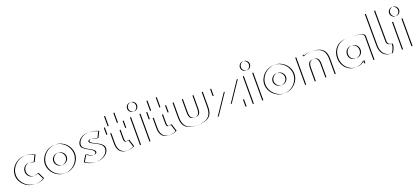

<svg xmlns="http://www.w3.org/2000/svg" viewBox="60 -2124 7475 3438"><g transform="rotate(-20 3797.0 -405.0)"><path d="M524 -31C524 -31 466 15 352 15C204 15 68 -105 68 -255C68 -406 203 -528 352 -528C466 -528 524 -480 524 -480L464 -359C464 -359 431 -383 378 -383C311 -383 256 -327 256 -257C256 -186 311 -130 378 -130C431 -130 464 -154 464 -154ZM504 -31 444 -154C444 -154 411 -130 358 -130C291 -130 236 -186 236 -257C236 -327 291 -383 358 -383C411 -383 444 -359 444 -359L504 -480C504 -480 446 -528 332 -528C183 -528 48 -406 48 -255C48 -105 184 15 332 15C446 15 504 -31 504 -31Z M801.2 -256C801.2 -317.8 855.4 -372.9 920 -372.9C984.6 -372.9 1037.8 -317.8 1037.8 -256C1037.8 -194.3 984.6 -140.1 920 -140.1C855.4 -140.1 801.2 -194.3 801.2 -256ZM643 -256C643 -401 769 -528 921 -528C1073 -528 1196 -401 1196 -256C1196 -111 1073 15 921 15C769 15 643 -111 643 -256ZM781.2 -256C781.2 -194.3 835.4 -140.1 900 -140.1C964.6 -140.1 1017.8 -194.3 1017.8 -256C1017.8 -317.8 964.6 -372.9 900 -372.9C835.4 -372.9 781.2 -317.8 781.2 -256ZM623 -256C623 -111 749 15 901 15C1053 15 1176 -111 1176 -256C1176 -401 1053 -528 901 -528C749 -528 623 -401 623 -256Z M1381.5 -175C1501 -85 1563.5 -119 1563.5 -153C1563.5 -231 1345.5 -261.4 1345.5 -363C1345.5 -460 1486.5 -602 1741.5 -488L1683.5 -372C1547.5 -434 1514.5 -397 1514.5 -373C1514.5 -311 1750.5 -283 1750.5 -160C1750.5 -9 1496.5 87 1309.5 -54ZM1361.5 -175 1289.5 -54C1476.5 87 1730.5 -9 1730.5 -160C1730.5 -283 1494.5 -311 1494.5 -373C1494.5 -397 1527.5 -434 1663.5 -372L1721.5 -488C1466.5 -602 1325.5 -460 1325.5 -363C1325.5 -261.4 1543.5 -231 1543.5 -153C1543.5 -119 1481 -85 1361.5 -175Z M1931 -513V-704H2108V-513H2216V-378H2108V-215C2108 -167 2120 -144 2148 -144C2171 -144 2192 -160 2192 -160L2236 -17C2236 -17 2179 15 2106 15C1965 15 1931 -90 1931 -181V-378H1857V-513ZM1911 -513H1837V-378H1911V-181C1911 -90 1945 15 2086 15C2159 15 2216 -17 2216 -17L2172 -160C2172 -160 2151 -144 2128 -144C2100 -144 2088 -167 2088 -215V-378H2196V-513H2088V-704H1911Z M2366 -691C2366 -739 2405 -779 2451 -779C2497 -779 2536 -739 2536 -691C2536 -643 2497 -603 2451 -603C2405 -603 2366 -643 2366 -691ZM2360.5 0V-526H2540.5V0ZM2346 -691C2346 -643 2385 -603 2431 -603C2477 -603 2516 -643 2516 -691C2516 -739 2477 -779 2431 -779C2385 -779 2346 -739 2346 -691ZM2340.5 0H2520.5V-526H2340.5Z M2739 -513V-704H2916V-513H3024V-378H2916V-215C2916 -167 2928 -144 2956 -144C2979 -144 3000 -160 3000 -160L3044 -17C3044 -17 2987 15 2914 15C2773 15 2739 -90 2739 -181V-378H2665V-513ZM2719 -513H2645V-378H2719V-181C2719 -90 2753 15 2894 15C2967 15 3024 -17 3024 -17L2980 -160C2980 -160 2959 -144 2936 -144C2908 -144 2896 -167 2896 -215V-378H3004V-513H2896V-704H2719Z M3344 -513V-269C3344 -168 3371 -129 3445 -129C3519 -129 3546 -168 3546 -269V-513H3723V-226C3723 -54 3637 15 3445 15C3253 15 3167 -54 3167 -226V-513ZM3324 -513H3147V-226C3147 -54 3233 15 3425 15C3617 15 3703 -54 3703 -226V-513H3526V-269C3526 -168 3499 -129 3425 -129C3351 -129 3324 -168 3324 -269Z M4391.5 -513 4137.5 -135H4371.5V0H3840.5L4094.5 -378H3882.5V-513ZM4371.5 -513H3862.5V-378H4074.5L3820.5 0H4351.5V-135H4117.5Z M4516 -691C4516 -739 4555 -779 4601 -779C4647 -779 4686 -739 4686 -691C4686 -643 4647 -603 4601 -603C4555 -603 4516 -643 4516 -691ZM4510.5 0V-526H4690.5V0ZM4496 -691C4496 -643 4535 -603 4581 -603C4627 -603 4666 -643 4666 -691C4666 -739 4627 -779 4581 -779C4535 -779 4496 -739 4496 -691ZM4490.5 0H4670.5V-526H4490.5Z M4980.2 -256C4980.2 -317.8 5034.4 -372.9 5099 -372.9C5163.6 -372.9 5216.8 -317.8 5216.8 -256C5216.8 -194.3 5163.6 -140.1 5099 -140.1C5034.4 -140.1 4980.2 -194.3 4980.2 -256ZM4822 -256C4822 -401 4948 -528 5100 -528C5252 -528 5375 -401 5375 -256C5375 -111 5252 15 5100 15C4948 15 4822 -111 4822 -256ZM4960.2 -256C4960.2 -194.3 5014.4 -140.1 5079 -140.1C5143.6 -140.1 5196.8 -194.3 5196.8 -256C5196.8 -317.8 5143.6 -372.9 5079 -372.9C5014.4 -372.9 4960.2 -317.8 4960.2 -256ZM4802 -256C4802 -111 4928 15 5080 15C5232 15 5355 -111 5355 -256C5355 -401 5232 -528 5080 -528C4928 -528 4802 -401 4802 -256Z M5691.5 0H5507.5V-520H5647.5V-491C5681.5 -514 5728.5 -528 5793.5 -528C5985.5 -528 6070.5 -459 6070.5 -287V0H5893.5V-244C5893.5 -345 5867.5 -384 5793.5 -384C5719.5 -384 5691.5 -345 5691.5 -244ZM5671.5 0V-244C5671.5 -345 5699.5 -384 5773.5 -384C5847.5 -384 5873.5 -345 5873.5 -244V0H6050.5V-287C6050.5 -459 5965.5 -528 5773.5 -528C5708.5 -528 5661.5 -514 5627.5 -491V-520H5487.5V0Z M6397.5 -256C6397.5 -327 6450.5 -377 6517.5 -377C6583.5 -377 6636.5 -327 6636.5 -256C6636.5 -186 6586.5 -136 6517.5 -136C6445.5 -136 6397.5 -186 6397.5 -256ZM6809.5 -454V0H6634.5V-58C6596.5 -16 6534.5 15 6464.5 15C6314.5 15 6209.5 -106 6209.5 -256C6209.5 -406 6314.5 -528 6464.5 -528C6533.5 -528 6809 -541 6809.5 -454ZM6377.5 -256C6377.5 -186 6425.5 -136 6497.5 -136C6566.5 -136 6616.5 -186 6616.5 -256C6616.5 -327 6563.5 -377 6497.5 -377C6430.5 -377 6377.5 -327 6377.5 -256ZM6789.5 -454C6789 -541 6513.5 -528 6444.5 -528C6294.5 -528 6189.5 -406 6189.5 -256C6189.5 -106 6294.5 15 6444.5 15C6514.5 15 6576.5 -16 6614.5 -58V0H6789.5Z M7149.6 0C7019.6 0 6946.2 -86 6946.2 -225L6944.2 -825H7120.2L7124.2 -234C7124.2 -169.4 7196.4 -163.9 7207.2 -163C7237.6 -160.5 7180.2 0 7149.6 0ZM7129.6 0C7160.2 0 7217.6 -160.5 7187.2 -163C7176.4 -163.9 7104.2 -169.4 7104.2 -234L7100.2 -825H6924.2L6926.2 -225C6926.2 -86 6999.6 0 7129.6 0Z M7359 -691C7359 -739 7398 -779 7444 -779C7490 -779 7529 -739 7529 -691C7529 -643 7490 -603 7444 -603C7398 -603 7359 -643 7359 -691ZM7353.5 0V-526H7533.5V0ZM7339 -691C7339 -643 7378 -603 7424 -603C7470 -603 7509 -643 7509 -691C7509 -739 7470 -779 7424 -779C7378 -779 7339 -739 7339 -691ZM7333.5 0H7513.5V-526H7333.5Z"/></g></svg>

Font: Hussar Plate
Style: Regular
Weight: 700
Foundry: Cannot Into Space Fonts
Version: Version 0.798247